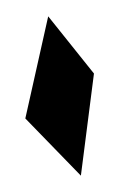

<svg xmlns="http://www.w3.org/2000/svg" viewBox="-20 -901 166 235"><path d="M11 -756 79 -686 95 -811 39 -881Z"/></svg>

Font: bitstorm
Style: maxcn
Weight: 400
Version: Version 0.2